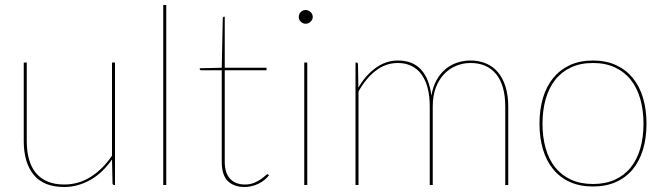

<svg xmlns="http://www.w3.org/2000/svg" viewBox="-20 -740 2656 768"><path d="M87 -490V-176Q87 -135 96 -102.8Q105 -70.5 123.8 -48Q142.5 -25.5 170.5 -13.8Q198.5 -2 237 -2Q294.5 -2 342.8 -32.5Q391 -63 428 -117V-490H440V0H437Q430 0 430 -8L428 -102Q410.5 -77 389.5 -56.5Q368.5 -36 344 -21.8Q319.5 -7.5 292.5 0.2Q265.5 8 237 8Q155 8 115 -40.5Q75 -89 75 -176V-490Z M645 -720V0H633V-720Z M959 8Q916 8 891.5 -15.5Q867 -39 867 -93V-459H786Q779 -459 779 -464V-467L867 -469L871 -666Q871 -668.5 872.2 -670.8Q873.5 -673 876 -673H879V-469H1046V-459H879V-93Q879 -68 885.2 -50.8Q891.5 -33.5 902.5 -22.8Q913.5 -12 928 -7Q942.5 -2 959 -2Q980 -2 995.8 -8.5Q1011.5 -15 1022.5 -22.5Q1033.5 -30 1040.2 -36.5Q1047 -43 1050 -43Q1052 -43 1054 -41L1056 -39Q1048.5 -29 1037.8 -20.2Q1027 -11.5 1014.2 -5.2Q1001.5 1 987.2 4.5Q973 8 959 8Z M1209 -490V0H1197V-490ZM1231 -672Q1231 -661.5 1222.2 -653.2Q1213.5 -645 1203 -645Q1191.5 -645 1183.2 -653.2Q1175 -661.5 1175 -672Q1175 -683.5 1183.2 -691.8Q1191.5 -700 1203 -700Q1213.5 -700 1222.2 -691.8Q1231 -683.5 1231 -672Z M1402 0V-490H1405Q1412 -490 1412 -482L1413.5 -389.5Q1442 -439 1483 -468.5Q1524 -498 1572 -498Q1631 -498 1664.2 -461.5Q1697.5 -425 1705.5 -357.5Q1711.5 -393 1726.2 -419.5Q1741 -446 1762 -463.5Q1783 -481 1808.8 -489.5Q1834.5 -498 1862 -498Q1896.5 -498 1924.5 -486Q1952.5 -474 1972 -450.8Q1991.5 -427.5 2002.2 -393Q2013 -358.5 2013 -314V0H2001V-314Q2001 -398.5 1964.8 -443.2Q1928.5 -488 1862 -488Q1832.5 -488 1805.2 -477Q1778 -466 1757 -444.2Q1736 -422.5 1723.5 -390Q1711 -357.5 1711 -314V0H1699V-314Q1699 -355 1690.8 -387.2Q1682.5 -419.5 1666.2 -442Q1650 -464.5 1626 -476.2Q1602 -488 1571 -488Q1523.5 -488 1483.8 -457.8Q1444 -427.5 1414 -374V0Z M2352 -498Q2403.5 -498 2443.5 -479.8Q2483.5 -461.5 2510.8 -428.5Q2538 -395.5 2552 -348.8Q2566 -302 2566 -245Q2566 -188 2552 -141.8Q2538 -95.5 2510.8 -62.5Q2483.5 -29.5 2443.5 -11.8Q2403.5 6 2352 6Q2300 6 2260.2 -11.8Q2220.5 -29.5 2193.2 -62.5Q2166 -95.5 2152 -141.8Q2138 -188 2138 -245Q2138 -302 2152 -348.8Q2166 -395.5 2193.2 -428.5Q2220.5 -461.5 2260.2 -479.8Q2300 -498 2352 -498ZM2352 -4Q2402 -4 2440 -21.5Q2478 -39 2503.2 -70.5Q2528.5 -102 2541.2 -146.5Q2554 -191 2554 -245Q2554 -299 2541.2 -343.8Q2528.5 -388.5 2503.2 -420.5Q2478 -452.5 2440 -470.2Q2402 -488 2352 -488Q2301.5 -488 2263.8 -470.2Q2226 -452.5 2200.8 -420.5Q2175.5 -388.5 2162.8 -343.8Q2150 -299 2150 -245Q2150 -191 2162.8 -146.5Q2175.5 -102 2200.8 -70.5Q2226 -39 2263.8 -21.5Q2301.5 -4 2352 -4Z"/></svg>

Font: Lato Hairline
Style: Regular
Weight: 250
Designer: Lukasz Dziedzic
Foundry: Lukasz Dziedzic
Version: Version 1.104; Western+Polish opensource